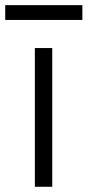

<svg xmlns="http://www.w3.org/2000/svg" viewBox="-61 -714 335 734"><path d="M72.3 -530.3H138.7V0H72.3ZM253.9 -637.7H-41V-694.3H253.9Z"/></svg>

Font: Pretendard JP Light
Style: Regular
Weight: 300
Designer: Base glyphs from Inter by Rasmus Andersson; Hangeul glyphs from Noto Sans CJK(Source Han Sans) by Jang Soo-young and Kan
Foundry: Kil Hyung-jin
Version: Version 1.309